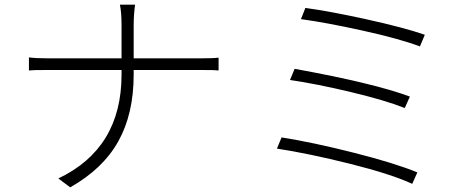

<svg xmlns="http://www.w3.org/2000/svg" viewBox="-20 -776 2040 823"><path d="M553 -526H843Q898 -526 917 -529V-474Q904 -476 842 -476H553V-456Q553 -288 487 -170Q421 -52 281 27L230 -11Q501 -140 501 -456V-476H187Q118 -476 104 -474V-530Q132 -526 185 -526H501V-666Q501 -723 494 -756H559Q553 -714 553 -666Z M1289 -742Q1393 -728 1552 -693Q1711 -658 1801 -627L1780 -577Q1692 -610 1536 -644.5Q1380 -679 1270 -694ZM1243 -481Q1584 -419 1737 -362L1715 -313Q1632 -346 1483.5 -381.5Q1335 -417 1223 -433ZM1187 -187Q1320 -166 1496 -121.5Q1672 -77 1769 -37L1747 12Q1656 -30 1480 -74Q1304 -118 1167 -139Z"/></svg>

Font: Noto Sans Korean Light
Style: Regular
Weight: 300
Designer: Ryoko NISHIZUKA  (kana & ideographs); Paul D. Hunt (Latin, Greek & Cyrillic); Wenlong ZHANG  (bopomofo); Sandoll Communi
Foundry: Adobe Systems Incorporated
Version: Version 1.000;PS 1;hotconv 1.0.78;makeotf.lib2.5.61930